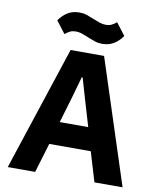

<svg xmlns="http://www.w3.org/2000/svg" viewBox="-97 -987 879 1062"><g transform="rotate(10 342.5 -455.5)"><path d="M665 0H507L457 -166H224L174 0H20L250 -698H438ZM420 -295 377 -440 342 -560H337L303 -440L260 -295ZM415 -762Q393 -762 375 -768Q357 -774 338 -782Q316 -791 298 -797.5Q280 -804 260 -804Q243 -804 230 -798Q217 -792 201 -779L149 -847Q167 -874 195 -892.5Q223 -911 263 -911Q286 -911 303.5 -905Q321 -899 340 -891Q362 -882 380.5 -875.5Q399 -869 418 -869Q435 -869 448 -875Q461 -881 477 -894L529 -826Q511 -799 483 -780.5Q455 -762 415 -762Z"/></g></svg>

Font: IBM Plex Sans
Style: Regular
Weight: 400
Designer: Mike Abbink, Paul van der Laan, Pieter van Rosmalen
Foundry: Bold Monday
Version: Version 3.201